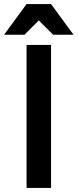

<svg xmlns="http://www.w3.org/2000/svg" viewBox="-30 -920 380 940"><path d="M100 -700H220V0H100ZM100 -900H220L330 -750H230L160 -820L90 -750H-10Z"/></svg>

Font: .
Style: 
Weight: 500
Designer: A.Korolkova, Vitaly Kuzmin
Foundry: ParaType Ltd
Version: Version 1.000; Glyphs 3.2, build 3192.0